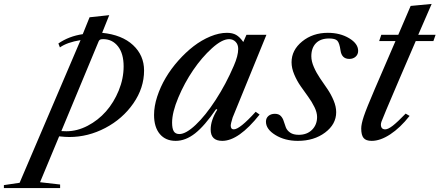

<svg xmlns="http://www.w3.org/2000/svg" viewBox="-218 -707 2237 977"><path d="M237.8 -619.1 337.9 -629.9 301.8 -540Q402.8 -529.8 459 -477.5Q515.1 -425.3 515.1 -348.1Q515.1 -259.3 460.4 -180.7Q405.8 -102.1 317.9 -55.9Q230 -9.8 134.8 -9.8Q114.7 -9.8 83 -13.2L-14.2 220.2L87.9 231.9V250H-198.2V234.9L-118.2 223.1L191.9 -502.9Q123.5 -491.7 86.9 -465.8L79.1 -485.8Q132.8 -522.9 203.1 -533.2ZM284.2 -497.1 94.2 -40Q106.4 -39.1 120.1 -39.1Q174.3 -39.1 227.8 -66.9Q281.2 -94.7 321.3 -140.1Q361.3 -185.5 386.2 -246.3Q411.1 -307.1 411.1 -369.1Q411.1 -434.6 382.3 -471.2Q353.5 -507.8 307.1 -507.8Q296.9 -507.8 292 -505.6Q287.1 -503.4 284.2 -497.1Z M937 -540Q964.8 -540 983.4 -529.5Q1002 -519 1020 -493.2L1036.1 -529.8H1137.7L965.8 -108.9Q956.1 -77.6 956.1 -67.9Q956.1 -48.8 971.7 -48.8Q1002 -48.8 1083 -138.2L1103 -124Q996.6 9.8 913.1 9.8Q854 9.8 854 -47.9Q854 -95.2 887.7 -148.9L881.8 -151.9Q823.2 -66.4 774.7 -28.3Q726.1 9.8 675.8 9.8Q624.5 9.8 595.2 -25.1Q565.9 -60.1 565.9 -122.1Q565.9 -166.5 582 -215.8Q598.1 -265.1 625.2 -311Q652.3 -356.9 689.7 -398.9Q727.1 -440.9 767.3 -471.9Q807.6 -502.9 852.3 -521.5Q897 -540 937 -540ZM694.8 -24.9Q728 -24.9 777.8 -71.8Q827.6 -118.7 879.9 -199.2Q932.1 -279.8 971.7 -372.1Q994.1 -423.3 994.1 -458Q994.1 -480.5 981 -494.1Q967.8 -507.8 947.8 -507.8Q911.6 -507.8 860.4 -461.4Q809.1 -415 764.9 -350.1Q720.7 -285.2 689.2 -210.2Q657.7 -135.3 657.7 -83Q657.7 -52.7 666.3 -38.8Q674.8 -24.9 694.8 -24.9Z M1450.2 -540Q1512.7 -540 1558.6 -512.5Q1604.5 -484.9 1604.5 -448.2Q1604.5 -430.2 1591.8 -418.7Q1579.1 -407.2 1559.6 -407.2Q1520.5 -407.2 1514.6 -451.2Q1509.3 -488.3 1498.5 -499.8Q1487.8 -511.2 1456.5 -511.2Q1413.1 -511.2 1389.6 -487.1Q1366.2 -462.9 1366.2 -420.9Q1366.2 -395 1379.2 -365.5Q1392.1 -335.9 1410.6 -308.8Q1429.2 -281.7 1448 -254.2Q1466.8 -226.6 1479.7 -195.6Q1492.7 -164.6 1492.7 -136.2Q1492.7 -74.7 1436.3 -32.5Q1379.9 9.8 1297.4 9.8Q1231.9 9.8 1183.6 -19.8Q1135.3 -49.3 1135.3 -87.9Q1135.3 -106 1147.9 -116.9Q1160.6 -127.9 1180.7 -127.9Q1200.2 -127.9 1210.7 -116.9Q1221.2 -106 1225.8 -90.1Q1230.5 -74.2 1236.6 -58.6Q1242.7 -43 1258.8 -32Q1274.9 -21 1302.2 -21Q1344.2 -21 1369.9 -46.6Q1395.5 -72.3 1395.5 -111.8Q1395.5 -134.8 1382.1 -162.1Q1368.7 -189.5 1349.6 -215.6Q1330.6 -241.7 1311.5 -269Q1292.5 -296.4 1279.1 -328.4Q1265.6 -360.4 1265.6 -390.1Q1265.6 -452.1 1319.6 -496.1Q1373.5 -540 1450.2 -540Z M1711.4 -498 1722.2 -529.8H1808.6L1871.6 -676.8L1978.5 -687L1910.2 -529.8H1998.5L1987.3 -498H1897.5L1814.5 -305.2Q1727.5 -102.1 1723.1 -87.9Q1720.2 -79.1 1720.2 -73.2Q1720.2 -48.8 1742.2 -48.8Q1756.8 -48.8 1780.8 -67.4Q1804.7 -85.9 1846.2 -128.9L1866.2 -117.2Q1818.4 -56.6 1767.8 -23.4Q1717.3 9.8 1673.3 9.8Q1644 9.8 1632.1 -4.9Q1620.1 -19.5 1620.1 -53.2Q1620.1 -75.7 1633.3 -115.2Q1646.5 -154.8 1689.5 -254.9L1794.4 -498Z"/></svg>

Font: Libre Caslon Text
Style: Italic
Weight: 400
Italic angle: -25°
Designer: Pablo Impallari, Rodrigo Fuenzalida
Foundry: Pablo Impallari, Rodrigo Fuenzalida
Version: Version 1.002